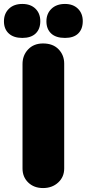

<svg xmlns="http://www.w3.org/2000/svg" viewBox="-82 -950 439 972"><path d="M136 2Q90 2 61 -26Q32 -54 32 -97V-626Q32 -670 60.5 -700Q89 -730 136 -730Q186 -730 214.5 -700.5Q243 -671 243 -628V-97Q243 -54 212.5 -26Q182 2 136 2ZM-62 -842Q-62 -881 -37 -905.5Q-12 -930 31 -930Q73 -930 97.5 -906Q122 -882 122 -843Q122 -803 98.5 -780.5Q75 -758 31 -758Q-13 -758 -37.5 -780.5Q-62 -803 -62 -842ZM153 -842Q153 -881 178.5 -905.5Q204 -930 247 -930Q288 -930 312.5 -906Q337 -882 337 -843Q337 -803 314 -780.5Q291 -758 247 -758Q201 -758 177 -780.5Q153 -803 153 -842Z"/></svg>

Font: Bagel Fat One
Style: Regular
Weight: 400
Designer: Kyung-won Kim
Foundry: JAMO
Version: Version 1.000; ttfautohint (v1.8.4.7-5d5b);gftools[0.9.28]